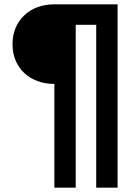

<svg xmlns="http://www.w3.org/2000/svg" viewBox="-20 -688 633 890"><path d="M426 182V-573H331V182H232V-299Q190 -299 154.5 -312Q119 -325 93 -349Q67 -373 52.5 -407Q38 -441 38 -483Q38 -525 52.5 -559Q67 -593 93 -617.5Q119 -642 154.5 -655Q190 -668 232 -668H525V182Z"/></svg>

Font: Celebes
Style: Bold
Weight: 700
Designer: Anugrah Pasau
Foundry: Lafontype
Version: Version 1.000; ttfautohint (v1.8.4)